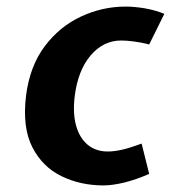

<svg xmlns="http://www.w3.org/2000/svg" viewBox="-20 -550 519 583"><path d="M294 13Q224.5 13 166.8 -15Q109 -43 78.2 -103Q47.5 -163 59 -259Q70.5 -349.5 116 -409.8Q161.5 -470 226.5 -500Q291.5 -530 361 -530Q388 -530 419.2 -524.8Q450.5 -519.5 479 -508L433 -415Q410 -421 387.2 -424Q364.5 -427 348 -427Q294 -427 255.5 -382Q217 -337 207 -259Q200.5 -206.5 211 -168.8Q221.5 -131 246.2 -110.5Q271 -90 307 -90Q328 -90 352.2 -95.8Q376.5 -101.5 410 -114L433 -22Q392 -4 356.5 4.5Q321 13 294 13Z"/></svg>

Font: Expletus Sans
Style: Italic
Weight: 400
Italic angle: -7°
Designer: Jasper de Waard
Foundry: Designtown
Version: Version 7.500